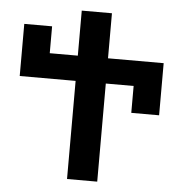

<svg xmlns="http://www.w3.org/2000/svg" viewBox="-52 -763 754 811"><g transform="rotate(5 325.5 -357.0)"><path d="M262 0H390V-416H508V-302H626V-523H390V-714H262V-523H143V-637H25V-416H262Z"/></g></svg>

Font: Noto Sans Georgian Semi
Style: Regular
Weight: 600
Designer: Monotype Design Team
Foundry: Monotype Imaging Inc.
Version: Version 1.901